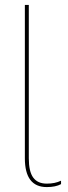

<svg xmlns="http://www.w3.org/2000/svg" viewBox="-20 -750 277 780"><path d="M97 -730V-107Q97 -53 115 -28.5Q133 -4 170 -4Q204 -4 228 -16V-2Q206 10 170 10Q81 10 81 -107V-730Z"/></svg>

Font: Elaine Sans Thin
Style: Regular
Weight: 250
Designer: Wei Huang
Foundry: Wei Huang
Version: Version 2.001;December 24, 2019;FontCreator 12.0.0.2547 64-b